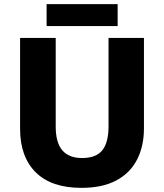

<svg xmlns="http://www.w3.org/2000/svg" viewBox="-20 -897 792 927"><path d="M675 -277Q675 -191 641.5 -126Q608 -61 541 -25.5Q474 10 373 10Q228 10 152.5 -65Q77 -140 77 -275V-714H249V-286Q249 -208 281 -171Q313 -134 376 -134Q444 -134 474 -171.5Q504 -209 504 -287V-714H675ZM548 -877V-771H205V-877Z"/></svg>

Font: Noto Sans Lao Looped ExtraBold
Style: Regular
Weight: 800
Designer: Mark Frömberg, Ben Mitchell
Foundry: The Fontpad Ltd
Version: Version 1.002; ttfautohint (v1.8.4.7-5d5b)